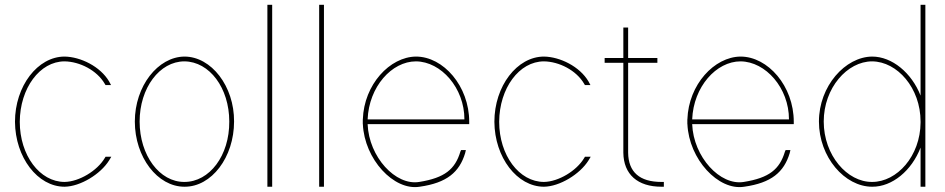

<svg xmlns="http://www.w3.org/2000/svg" viewBox="-20 -789 3943 801"><path d="M435.3 -449 443.3 -434H420.3L417.3 -439C384.3 -496 312.4 -532 249.5 -533C145.8 -533 63.3 -421 62.5 -281C62.5 -141 145.8 -30 249.5 -30C309.8 -31 385.3 -76 417.3 -130L420.3 -135H444.3L435.3 -120C399.3 -62 315 -11 249.5 -10C137.3 -10 43.5 -132 42.5 -281C42.5 -430 137.3 -553 249.5 -553C315.8 -552 398.3 -512 435.3 -449Z M542.5 -282C542.5 -430 639 -552 749.5 -553C861.7 -553 957.5 -429 956.5 -282C956.5 -133 862.5 -9 749.5 -10C637.3 -10 542.5 -133 542.5 -282ZM562.5 -282C562.5 -141 645.8 -29 749.5 -30C854 -30 937.5 -140 936.5 -282C936.5 -422 854 -532 749.5 -533C645.8 -533 562.5 -422 562.5 -282Z M1095.5 -759V-769H1115.5V-759V-20V-10H1095.5V-20Z M1311.5 -759V-769H1331.5V-759V-20V-10H1311.5V-20Z M1513.7 -291H1917.5C1917.5 -422 1820.5 -532 1715.5 -533C1614.3 -533 1519.1 -427.2 1513.7 -291ZM1493.8 -271H1493.5V-281V-291H1493.7C1498.4 -436.3 1606.4 -552 1715.5 -553C1829.5 -553 1937.5 -430 1937.5 -281V-271H1927.5H1513.7C1519 -134.1 1630.3 -13.4 1729.1 -30C1835.5 -47 1878.5 -83 1900.5 -156L1903.5 -163H1923.5L1920.5 -150C1896.5 -71 1844.5 -26 1730.8 -10C1622.8 7.6 1500.2 -124.9 1493.8 -271Z M2435.3 -449 2443.3 -434H2420.3L2417.3 -439C2384.3 -496 2312.4 -532 2249.5 -533C2145.8 -533 2063.3 -421 2062.5 -281C2062.5 -141 2145.8 -30 2249.5 -30C2309.8 -31 2385.3 -76 2417.3 -130L2420.3 -135H2444.3L2435.3 -120C2399.3 -62 2315 -11 2249.5 -10C2137.3 -10 2043.5 -132 2042.5 -281C2042.5 -430 2137.3 -553 2249.5 -553C2315.8 -552 2398.3 -512 2435.3 -449Z M2600.5 -527V-152C2601.5 -71 2648.5 -30 2739.5 -30H2749.5V-10H2739.5C2640.5 -10 2581.5 -61 2580.5 -152V-527H2512.5H2502.5V-547H2512.5H2580.5V-664V-674H2600.5V-664V-547H2712.5H2722.5V-527H2712.5Z M2867.7 -291H3271.5C3271.5 -422 3174.5 -532 3069.5 -533C2968.3 -533 2873.1 -427.2 2867.7 -291ZM2847.8 -271H2847.5V-281V-291H2847.7C2852.4 -436.3 2960.4 -552 3069.5 -553C3183.5 -553 3291.5 -430 3291.5 -281V-271H3281.5H2867.7C2873 -134.1 2984.3 -13.4 3083.1 -30C3189.5 -47 3232.5 -83 3254.5 -156L3257.5 -163H3277.5L3274.5 -150C3250.5 -71 3198.5 -26 3084.8 -10C2976.8 7.6 2854.2 -124.9 2847.8 -271Z M3396.5 -282C3396.5 -430 3506.5 -552 3618.5 -553C3701.5 -553 3783.3 -485.1 3820.5 -390.2V-759V-769H3840.5V-759V-286C3840.5 -284.7 3840.5 -283.3 3840.5 -282V-20V-10H3820.5V-20V-173.3C3783.5 -77.3 3702.4 -9.3 3618.5 -10C3504.5 -10 3396.5 -133 3396.5 -282ZM3416.5 -282C3416.5 -141 3514.5 -29 3618.5 -30C3722.3 -30 3819.5 -137.8 3820.5 -277.7V-282C3820.5 -422 3723.5 -532 3618.5 -533C3514.5 -533 3416.5 -422 3416.5 -282Z"/></svg>

Font: Nordica Plus
Style: NordicaClassicUltraLightCond
Weight: 300
Version: Version 1.01